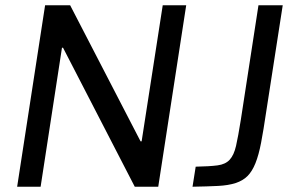

<svg xmlns="http://www.w3.org/2000/svg" viewBox="-20 -708 1130 728"><path d="M45 0ZM491 0 219 -527H215L134 0H45L151 -688H246L513 -172H517L597 -688H686L580 0ZM722 -76Q775 -77 805 -81Q835 -85 851 -102.5Q867 -120 875 -155Q883 -190 893 -253L960 -688H1052L989 -282Q979 -214 970 -167Q961 -120 948.5 -89Q936 -58 918.5 -40.5Q901 -23 873.5 -14Q846 -5 806.5 -3Q767 -1 710 0Z"/></svg>

Font: Azeri Sans
Style: Italic
Weight: 400
Designer: Hector Gatti & Omnibus-Type (original fonts) / Cristiano Sobral (main changes and remastering)
Foundry: Omnibus-Type
Version: Version 0.07;August 21, 2020;FontCreator 13.0.0.2681 64-bit;